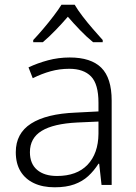

<svg xmlns="http://www.w3.org/2000/svg" viewBox="-20 -785 576 815"><path d="M276 -541Q366 -541 410 -497.5Q454 -454 454 -358V0H411L401 -90H398Q379 -60 354.5 -37.5Q330 -15 295.5 -2.5Q261 10 212 10Q161 10 124 -7.5Q87 -25 67 -58Q47 -91 47 -139Q47 -219 112 -260.5Q177 -302 301 -307L398 -312V-349Q398 -428 366.5 -460.5Q335 -493 274 -493Q233 -493 195 -482.5Q157 -472 119 -453L101 -499Q139 -517 183.5 -529Q228 -541 276 -541ZM308 -265Q207 -260 157 -229.5Q107 -199 107 -139Q107 -90 137.5 -64Q168 -38 222 -38Q306 -38 351.5 -85.5Q397 -133 398 -217V-269ZM297 -765Q309 -744 330 -716.5Q351 -689 374.5 -662Q398 -635 416 -615V-606H375Q348 -628 320 -657Q292 -686 268 -714Q244 -686 216.5 -657.5Q189 -629 162 -606H121V-615Q140 -635 163 -662Q186 -689 207 -716.5Q228 -744 241 -765Z"/></svg>

Font: Noto Sans Devanagari Light
Style: Regular
Weight: 300
Version: Version 2.003